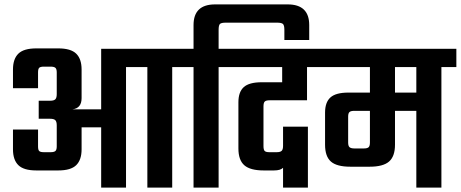

<svg xmlns="http://www.w3.org/2000/svg" viewBox="-20 -853 2095 873"><path d="M831 -631V-548H763V0H650V-548H553V0H440V-274H351V-174Q351 -126 326.5 -102Q302 -78 245 -78H145Q88 -78 63.5 -102Q39 -126 39 -174V-264H153V-187Q153 -171 158.5 -166Q164 -161 180 -161H210Q226 -161 232 -166.5Q238 -172 238 -187V-283Q238 -300 231.5 -306.5Q225 -313 208 -313H156V-395H208Q225 -395 231.5 -401.5Q238 -408 238 -425V-524Q238 -539 232 -544.5Q226 -550 210 -550H180Q164 -550 158.5 -545Q153 -540 153 -524V-452H39V-537Q39 -585 63.5 -609Q88 -633 145 -633H245Q302 -633 326.5 -609Q351 -585 351 -537V-407Q351 -361 310 -356H440V-631Z M1288 -833Q1386 -833 1386 -739V-671H1273V-717Q1273 -738 1266.5 -744Q1260 -750 1239 -750H1007Q986 -750 980 -744Q974 -738 974 -717V-631H1042V-548H974V0H860V-548H792V-631H860V-739Q860 -833 958 -833Z M1376 -397H1206Q1190 -397 1184 -391.5Q1178 -386 1178 -369V-189Q1178 -172 1183.5 -166.5Q1189 -161 1205 -161H1238Q1254 -161 1260.5 -167Q1267 -173 1267 -190V-277H1380V0H1267V-90Q1255 -78 1226 -78H1179Q1118 -78 1091 -101.5Q1064 -125 1064 -178V-388Q1064 -435 1088.5 -457Q1113 -479 1170 -479H1263V-548H996V-631H1445V-548H1376Z M2055 -631V-548H1987V0H1873V-349H1776V-195Q1776 -142 1749 -118.5Q1722 -95 1661 -95H1573Q1511 -95 1484.5 -118.5Q1458 -142 1458 -195V-341Q1458 -388 1482.5 -410Q1507 -432 1564 -432H1662V-548H1405V-631ZM1662 -205V-349H1591Q1575 -349 1569 -343.5Q1563 -338 1563 -323V-205Q1563 -189 1569.5 -183.5Q1576 -178 1592 -178H1634Q1650 -178 1656 -183.5Q1662 -189 1662 -205ZM1873 -432V-548H1776V-432Z"/></svg>

Font: Teko Medium
Style: Regular
Weight: 500
Designer: Manushi Parikh, Jonny Pinhorn
Foundry: Indian Type Foundry
Version: Version 1.106;PS 1.0;hotconv 1.0.78;makeotf.lib2.5.61930; tt